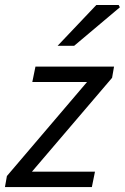

<svg xmlns="http://www.w3.org/2000/svg" viewBox="-30 -755 504 775"><path d="M-10 0 -2.1 -44.5 321.3 -424H100.4L113.1 -486.1H430.3L422.4 -440.9L99 -62.1H353.4L340.8 0ZM202.4 -570 358.7 -734.7H449L453.9 -725.6L269.2 -570Z"/></svg>

Font: Source Sans 3 VF
Style: Italic
Weight: 200
Italic angle: -11°
Designer: Paul D. Hunt
Foundry: Adobe Systems Incorporated
Version: Version 3.042;hotconv 1.0.118;makeotfexe 2.5.65603